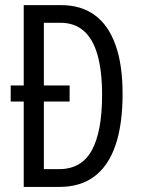

<svg xmlns="http://www.w3.org/2000/svg" viewBox="-20 -734 552 754"><path d="M219.2 -713.9Q298.8 -713.9 352.5 -674.3Q406.2 -634.8 433.8 -557.1Q461.4 -479.5 461.4 -365.7Q461.4 -245.1 433.6 -163.8Q405.8 -82.5 350.8 -41.3Q295.9 0 213.9 0H73.2V-335.4H22V-398.4H73.2V-713.9ZM217.3 -644.5H152.3V-398.4H253.4V-335.4H152.3V-69.8H211.9Q299.8 -69.8 340.3 -143.3Q380.9 -216.8 380.9 -361.8Q380.9 -455.1 363 -518.1Q345.2 -581.1 308.8 -612.8Q272.5 -644.5 217.3 -644.5Z"/></svg>

Font: Open Sans Condensed
Style: Regular
Weight: 400
Width: 3
Designer: Monotype Design Team
Foundry: Monotype Imaging Inc.
Version: Version 3.000